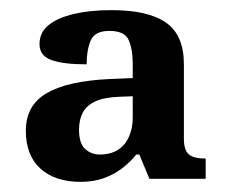

<svg xmlns="http://www.w3.org/2000/svg" viewBox="-20 -739 446 379"><path d="M139 -380Q89 -380 60 -406Q31 -432 31 -481Q31 -531 72 -555Q113 -579 196 -583L242 -585V-613Q242 -642 234 -660Q226 -678 196 -678Q167 -678 159 -659Q151 -640 151 -612Q105 -612 81.5 -620.5Q58 -629 58 -652Q58 -675 76 -689.5Q94 -704 126 -711.5Q158 -719 200 -719Q272 -719 307.5 -694.5Q343 -670 343 -612V-465Q343 -443 352.5 -434.5Q362 -426 386 -426V-386H275L255 -434H249Q238 -420 222 -407.5Q206 -395 185.5 -387.5Q165 -380 139 -380ZM177 -434Q198 -434 212.5 -443Q227 -452 234.5 -469Q242 -486 242 -506V-549L216 -548Q186 -547 168.5 -539Q151 -531 143.5 -517Q136 -503 136 -483Q136 -456 148 -445Q160 -434 177 -434Z"/></svg>

Font: Noto Serif Hebrew SemiBold
Style: Regular
Weight: 600
Version: Version 2.003